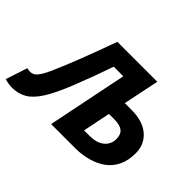

<svg xmlns="http://www.w3.org/2000/svg" viewBox="-171 -915 1190 1190"><g transform="rotate(45 424.0 -319.5)"><path d="M20 12Q4 12 -15 9Q-34 6 -46 2L1 -141Q6 -140 13 -138.5Q20 -137 29 -137Q45 -137 60 -146.5Q75 -156 94 -188Q113 -220 141 -289Q166 -348 189.5 -408.5Q213 -469 235.5 -529.5Q258 -590 280 -651H630L581 -415H638Q739 -415 794 -367.5Q849 -320 849 -243Q849 -178 826 -131.5Q803 -85 762.5 -56.5Q722 -28 670 -14Q618 0 561 0H350L457 -526H373Q350 -459 327 -397Q304 -335 279 -272Q235 -161 196.5 -99.5Q158 -38 115.5 -13Q73 12 20 12ZM522 -117H571Q614 -117 643 -130.5Q672 -144 687 -167.5Q702 -191 702 -220Q702 -261 678.5 -279.5Q655 -298 606 -298H559Z"/></g></svg>

Font: Source Sans 3 ExtraBold
Style: Italic
Weight: 800
Italic angle: -11°
Version: Version 3.052;hotconv 1.1.0;makeotfexe 2.6.0